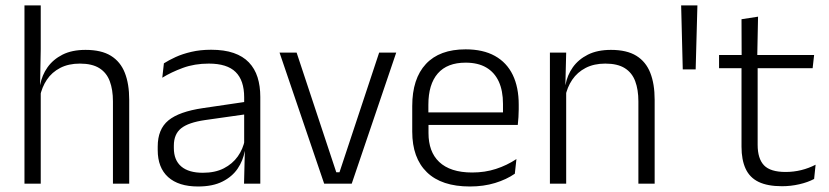

<svg xmlns="http://www.w3.org/2000/svg" viewBox="-20 -683 3081 714"><path d="M400 0V-306Q400 -349.5 388.2 -381Q376.5 -412.5 349.5 -429.5Q322.5 -446.5 277 -446.5Q235 -446.5 204 -430.5Q173 -414.5 154.2 -386.5Q135.5 -358.5 128.5 -323L113 -367.5H129.5Q136 -403.5 156.8 -432.8Q177.5 -462 212.5 -479.8Q247.5 -497.5 298 -497.5Q357 -497.5 392.5 -475.5Q428 -453.5 444.2 -412.2Q460.5 -371 460.5 -312V0ZM71 0V-663H131.5V-501L129 -361L131.5 -356V0Z M887.5 0 890.5 -121.5 888 -131V-288.5V-321Q888 -384 856.2 -415.2Q824.5 -446.5 756.5 -446.5Q703.5 -446.5 660 -430.5Q616.5 -414.5 583.5 -394L589.5 -447.5Q607.5 -459 633 -470.8Q658.5 -482.5 691.8 -490.2Q725 -498 765 -498Q814 -498 848.8 -486Q883.5 -474 905.5 -451Q927.5 -428 937.8 -395.5Q948 -363 948 -322.5V0ZM716.5 10.5Q644 10.5 605.2 -24.5Q566.5 -59.5 566.5 -125V-138Q566.5 -202.5 606.2 -235.2Q646 -268 735 -281L898 -305L901 -259L742.5 -236.5Q680.5 -227.5 653.5 -205.8Q626.5 -184 626.5 -141.5V-132.5Q626.5 -87.5 654 -64Q681.5 -40.5 734.5 -40.5Q780 -40.5 812.2 -57Q844.5 -73.5 864.2 -101.2Q884 -129 890.5 -163.5L902.5 -120.5H890Q884 -86 863.8 -56Q843.5 -26 807.2 -7.8Q771 10.5 716.5 10.5Z M1242.5 -42.5 1390 -487.5H1453.5L1288 0H1185.5L1019.5 -487.5H1083L1230.5 -42.5Z M1727.5 10.5Q1622 10.5 1567.5 -42.5Q1513 -95.5 1513 -193.5V-288.5Q1513 -390.5 1563.8 -445Q1614.5 -499.5 1711.5 -499.5Q1776.5 -499.5 1820.5 -475Q1864.5 -450.5 1886.8 -404.5Q1909 -358.5 1909 -294V-276.5Q1909 -262 1908 -247.5Q1907 -233 1905.5 -218.5H1849.5Q1850.5 -240.5 1850.5 -260.2Q1850.5 -280 1850.5 -296.5Q1850.5 -345.5 1834.8 -379.8Q1819 -414 1788.2 -432Q1757.5 -450 1711.5 -450Q1643 -450 1608 -409.8Q1573 -369.5 1573 -293.5V-246L1573.5 -238V-187.5Q1573.5 -154 1583.2 -127Q1593 -100 1613.2 -80.8Q1633.5 -61.5 1664.2 -51.5Q1695 -41.5 1736 -41.5Q1783.5 -41.5 1824.2 -54.8Q1865 -68 1900.5 -91.5L1894.5 -37Q1863.5 -15.5 1821 -2.5Q1778.5 10.5 1727.5 10.5ZM1544.5 -218.5V-265H1892V-218.5Z M2354 0V-306Q2354 -349.5 2342.2 -381Q2330.5 -412.5 2303.5 -429.5Q2276.5 -446.5 2231 -446.5Q2189 -446.5 2158 -430.5Q2127 -414.5 2108 -386.5Q2089 -358.5 2082 -322.5L2069.5 -367.5H2083Q2089.5 -403.5 2110.2 -432.8Q2131 -462 2166.2 -479.8Q2201.5 -497.5 2252 -497.5Q2311 -497.5 2346.5 -475.5Q2382 -453.5 2398.2 -412.2Q2414.5 -371 2414.5 -312V0ZM2025 0V-487.5H2085.5L2082.5 -367L2085.5 -364V0Z M2567 -425H2519L2513 -663H2573.5Z M2888 9.5Q2834.5 9.5 2801.2 -6.5Q2768 -22.5 2752.8 -55.5Q2737.5 -88.5 2737.5 -137.5V-455.5H2797.5V-144.5Q2797.5 -93 2821.2 -68.2Q2845 -43.5 2901.5 -43.5Q2931.5 -43.5 2959.8 -50.5Q2988 -57.5 3013 -70.5L3007.5 -17.5Q2984 -5 2952.5 2.2Q2921 9.5 2888 9.5ZM2654 -429.5V-478.5H3007.5L3002 -429.5ZM2738 -471.5 2737.5 -611.5 2799 -621 2796 -471.5Z"/></svg>

Font: Anek Latin Light
Style: Regular
Weight: 300
Designer: Yesha Goshar
Foundry: Ek Type
Version: Version 1.003